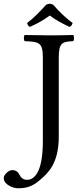

<svg xmlns="http://www.w3.org/2000/svg" viewBox="-88 -834 430 1026"><path d="M226 -523C226 -606 243 -611 303 -614C309 -620 309 -641 303 -647C265 -646 222 -645 183 -645C147 -645 94 -646 44 -647C38 -641 38 -620 44 -614C124 -611 141 -606 141 -523V-81C141 99 89 127 56 127C37 127 23 115 16 100C10 88 1 75 -24 75C-38 75 -68 96 -68 118C-68 154 -15 172 7 172C52 172 83 164 124 129C168 92 226 40 226 -103ZM197 -808C182 -816 172 -816 158 -808C127 -774 94 -739 57 -711C59 -702 62 -696 71 -690C109 -707 141 -724 178 -751C211 -726 245 -708 284 -690C293 -694 297 -702 300 -711C264 -738 227 -772 197 -808Z"/></svg>

Font: Libertinus Serif
Style: Regular
Weight: 400
Designer: Philipp H. Poll, Khaled Hosny
Foundry: Caleb Maclennan
Version: Version 7.050;RELEASE